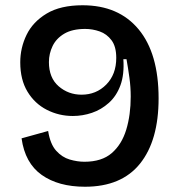

<svg xmlns="http://www.w3.org/2000/svg" viewBox="-20 -695 682 730"><path d="M303 15Q202 15 138.5 -30Q75 -75 62 -169L163 -197Q171 -147 193.5 -122Q216 -97 245 -88.5Q274 -80 301 -80Q367 -80 405 -113Q443 -146 460 -202Q477 -258 477 -328Q477 -364 472 -400Q467 -436 461 -470H449Q453 -412 438 -371Q423 -330 394 -304Q365 -278 329.5 -266Q294 -254 257 -254Q204 -254 158 -277.5Q112 -301 84.5 -346.5Q57 -392 57 -458Q57 -513 81 -562.5Q105 -612 157.5 -643.5Q210 -675 294 -675Q431 -675 507 -583.5Q583 -492 583 -321Q583 -161 512.5 -73Q442 15 303 15ZM290 -335Q346 -335 384 -373.5Q422 -412 422 -475Q422 -518 404 -542Q386 -566 359 -575.5Q332 -585 304 -585Q255 -585 224.5 -567Q194 -549 180 -520Q166 -491 166 -459Q166 -399 203 -367Q240 -335 290 -335Z"/></svg>

Font: Bricolage Grotesque 10pt Medium
Style: Regular
Weight: 500
Designer: Mathieu Triay
Foundry: Atelier Triay
Version: Version 1.000; ttfautohint (v1.8.4.7-5d5b);gftools[0.9.32]